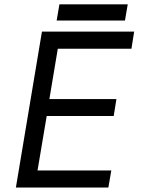

<svg xmlns="http://www.w3.org/2000/svg" viewBox="-20 -842 632 862"><path d="M168.3 -700H582.3L570.2 -623.3H239.5L201.7 -397.2H502.7L490.5 -321.3H189.7L148.5 -76.7H479.7L466.5 0H51.3ZM246.8 -822.5H553.5L541 -749.8H234.3Z"/></svg>

Font: Oak Sans Light Italic
Style: Regular
Weight: 400
Italic angle: -9.5°
Foundry: Erik Kennedy, Walven
Version: Version 1.000;Glyphs 3.1.2 (3151)